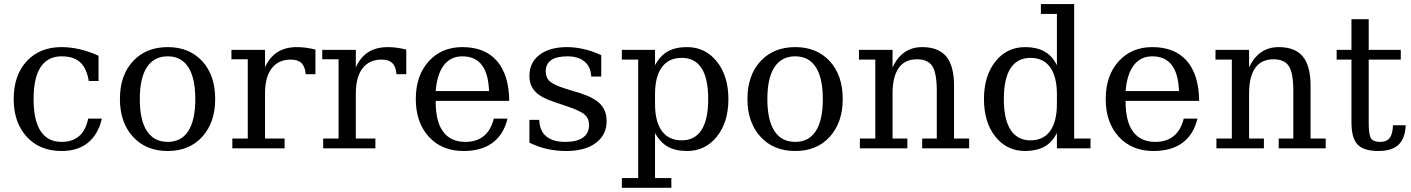

<svg xmlns="http://www.w3.org/2000/svg" viewBox="-20 -714 6792 924"><path d="M470.2 -143.1Q452.6 -67.4 403.6 -27.3Q354.5 12.7 275.9 12.7Q171.4 12.7 108.6 -55.9Q45.9 -124.5 45.9 -237.3Q45.9 -351.6 108.6 -419.4Q171.4 -487.3 275.9 -487.3Q319.8 -487.3 365 -476.6Q410.2 -465.8 454.1 -445.8V-324.2H407.2Q397 -385.7 365.7 -414.3Q334.5 -442.9 275.9 -442.9Q210 -442.9 175.8 -391.4Q141.6 -339.8 141.6 -237.3Q141.6 -134.3 175.8 -82.8Q210 -31.2 275.9 -31.2Q328.6 -31.2 360.8 -59.1Q393.1 -86.9 404.3 -143.1Z M787.1 -31.2Q852.5 -31.2 886.2 -83.5Q919.9 -135.7 919.9 -237.3Q919.9 -338.4 886.2 -390.6Q852.5 -442.9 787.1 -442.9Q721.2 -442.9 687 -390.6Q652.8 -338.4 652.8 -237.3Q652.8 -135.7 687 -83.5Q721.2 -31.2 787.1 -31.2ZM787.1 12.7Q682.6 12.7 619.9 -55.9Q557.1 -124.5 557.1 -237.3Q557.1 -351.6 619.9 -419.4Q682.6 -487.3 787.1 -487.3Q891.1 -487.3 953.4 -419.4Q1015.6 -351.6 1015.6 -237.3Q1015.6 -124.5 953.4 -55.9Q891.1 12.7 787.1 12.7Z M1498 -475.6V-356.9H1451.2Q1448.2 -393.1 1431.2 -410.2Q1414.1 -427.2 1379.4 -427.2Q1319.8 -427.2 1287.6 -385Q1255.4 -342.8 1255.4 -264.2V-47.4H1349.6V0H1098.1V-47.4H1172.4V-428.7H1093.8V-474.1H1255.4V-390.1Q1278.3 -439.9 1316.2 -463.6Q1354 -487.3 1409.7 -487.3Q1429.7 -487.3 1451.9 -484.4Q1474.1 -481.4 1498 -475.6Z M1935.1 -475.6V-356.9H1888.2Q1885.3 -393.1 1868.2 -410.2Q1851.1 -427.2 1816.4 -427.2Q1756.8 -427.2 1724.6 -385Q1692.4 -342.8 1692.4 -264.2V-47.4H1786.6V0H1535.2V-47.4H1609.4V-428.7H1530.8V-474.1H1692.4V-390.1Q1715.3 -439.9 1753.2 -463.6Q1791 -487.3 1846.7 -487.3Q1866.7 -487.3 1888.9 -484.4Q1911.1 -481.4 1935.1 -475.6Z M2430.7 -228.5H2076.7V-224.1Q2076.7 -128.4 2113 -79.8Q2149.4 -31.2 2219.2 -31.2Q2273.4 -31.2 2307.9 -59.1Q2342.3 -86.9 2356.4 -143.1H2422.4Q2403.8 -65.9 2350.1 -26.6Q2296.4 12.7 2210.9 12.7Q2106.4 12.7 2043.7 -55.9Q1981 -124.5 1981 -237.3Q1981 -350.1 2043 -418.7Q2105 -487.3 2205.1 -487.3Q2313.5 -487.3 2371.3 -420.9Q2429.2 -354.5 2430.7 -228.5ZM2333.5 -275.9Q2330.6 -359.9 2298.6 -401.4Q2266.6 -442.9 2205.1 -442.9Q2149.4 -442.9 2116.5 -400.6Q2083.5 -358.4 2076.7 -275.9Z M2527.8 -27.3V-137.2H2575.2Q2576.7 -84.5 2608.6 -57.9Q2640.6 -31.2 2700.7 -31.2Q2756.3 -31.2 2785.6 -52Q2814.9 -72.8 2814.9 -112.8Q2814.9 -143.1 2793.7 -162.4Q2772.5 -181.6 2703.6 -204.1L2645 -224.1Q2583.5 -244.1 2555.7 -273.4Q2527.8 -302.7 2527.8 -348.6Q2527.8 -413.1 2576.4 -450.2Q2625 -487.3 2709.5 -487.3Q2746.6 -487.3 2788.1 -478Q2829.6 -468.8 2873.5 -448.7V-345.7H2825.2Q2823.7 -391.6 2793.7 -417.2Q2763.7 -442.9 2710.9 -442.9Q2659.2 -442.9 2632.8 -425Q2606.4 -407.2 2606.4 -370.1Q2606.4 -339.8 2626.5 -322Q2646.5 -304.2 2706.5 -285.6L2772.5 -265.6Q2839.4 -244.1 2869.4 -212.9Q2899.4 -181.6 2899.4 -131.3Q2899.4 -64.5 2847.2 -25.9Q2794.9 12.7 2705.1 12.7Q2659.2 12.7 2615.7 3.4Q2572.3 -5.9 2527.8 -27.3Z M3132.3 -259.8V-214.4Q3132.3 -128.4 3165.3 -83.5Q3198.2 -38.6 3261.2 -38.6Q3323.7 -38.6 3356 -88.6Q3388.2 -138.7 3388.2 -237.3Q3388.2 -336.9 3356 -386.2Q3323.7 -435.5 3261.2 -435.5Q3198.2 -435.5 3165.3 -390.6Q3132.3 -345.7 3132.3 -259.8ZM3051.3 -427.2H2972.7V-474.1H3132.3V-399.9Q3156.7 -445.8 3193.8 -466.6Q3231 -487.3 3286.6 -487.3Q3374 -487.3 3429.7 -418Q3485.4 -348.6 3485.4 -237.3Q3485.4 -125.5 3429.7 -56.4Q3374 12.7 3286.6 12.7Q3231 12.7 3193.8 -8.1Q3156.7 -28.8 3132.3 -74.2V143.1H3210.9V189.9H2972.7V143.1H3051.3Z M3807.1 -31.2Q3872.6 -31.2 3906.2 -83.5Q3939.9 -135.7 3939.9 -237.3Q3939.9 -338.4 3906.2 -390.6Q3872.6 -442.9 3807.1 -442.9Q3741.2 -442.9 3707 -390.6Q3672.9 -338.4 3672.9 -237.3Q3672.9 -135.7 3707 -83.5Q3741.2 -31.2 3807.1 -31.2ZM3807.1 12.7Q3702.6 12.7 3639.9 -55.9Q3577.1 -124.5 3577.1 -237.3Q3577.1 -351.6 3639.9 -419.4Q3702.6 -487.3 3807.1 -487.3Q3911.1 -487.3 3973.4 -419.4Q4035.6 -351.6 4035.6 -237.3Q4035.6 -124.5 3973.4 -55.9Q3911.1 12.7 3807.1 12.7Z M4118.2 0V-47.4H4192.4V-427.2H4113.8V-474.1H4275.4V-390.1Q4298.3 -438.5 4334 -462.9Q4369.6 -487.3 4418 -487.3Q4496.6 -487.3 4533.9 -442.1Q4571.3 -397 4571.3 -301.3V-47.4H4644V0H4418V-47.4H4488.3V-275.9Q4488.3 -362.8 4466.8 -395.8Q4445.3 -428.7 4392.6 -428.7Q4334 -428.7 4304.7 -386.5Q4275.4 -344.2 4275.4 -264.2V-47.4H4346.7V0Z M5149.4 -47.4H5228V0H5066.4V-74.2Q5043.9 -28.8 5005.9 -8.1Q4967.8 12.7 4913.6 12.7Q4825.2 12.7 4770.3 -56.4Q4715.3 -125.5 4715.3 -237.3Q4715.3 -348.6 4770.3 -418Q4825.2 -487.3 4913.6 -487.3Q4967.8 -487.3 5005.9 -466.6Q5043.9 -445.8 5066.4 -399.9V-647H4989.3V-694.3H5149.4ZM5066.4 -214.4V-259.8Q5066.4 -345.7 5033.7 -390.6Q5001 -435.5 4939.5 -435.5Q4876.5 -435.5 4843.8 -386.2Q4811 -336.9 4811 -237.3Q4811 -138.7 4843.8 -88.6Q4876.5 -38.6 4939.5 -38.6Q5001 -38.6 5033.7 -83.5Q5066.4 -128.4 5066.4 -214.4Z M5751 -228.5H5397V-224.1Q5397 -128.4 5433.3 -79.8Q5469.7 -31.2 5539.6 -31.2Q5593.8 -31.2 5628.2 -59.1Q5662.6 -86.9 5676.8 -143.1H5742.7Q5724.1 -65.9 5670.4 -26.6Q5616.7 12.7 5531.2 12.7Q5426.8 12.7 5364 -55.9Q5301.3 -124.5 5301.3 -237.3Q5301.3 -350.1 5363.3 -418.7Q5425.3 -487.3 5525.4 -487.3Q5633.8 -487.3 5691.7 -420.9Q5749.5 -354.5 5751 -228.5ZM5653.8 -275.9Q5650.9 -359.9 5618.9 -401.4Q5586.9 -442.9 5525.4 -442.9Q5469.7 -442.9 5436.8 -400.6Q5403.8 -358.4 5397 -275.9Z M5834 0V-47.4H5908.2V-427.2H5829.6V-474.1H5991.2V-390.1Q6014.2 -438.5 6049.8 -462.9Q6085.4 -487.3 6133.8 -487.3Q6212.4 -487.3 6249.8 -442.1Q6287.1 -397 6287.1 -301.3V-47.4H6359.9V0H6133.8V-47.4H6204.1V-275.9Q6204.1 -362.8 6182.6 -395.8Q6161.1 -428.7 6108.4 -428.7Q6049.8 -428.7 6020.5 -386.5Q5991.2 -344.2 5991.2 -264.2V-47.4H6062.5V0Z M6483.9 -427.2H6412.6V-474.1H6483.9V-621.6H6566.9V-474.1H6721.2V-427.2H6566.9V-125.5Q6566.9 -64.5 6578.1 -47.9Q6589.4 -31.2 6621.1 -31.2Q6653.8 -31.2 6668.2 -50.5Q6682.6 -69.8 6683.6 -111.3H6745.1Q6742.2 -47.4 6710.2 -17.3Q6678.2 12.7 6613.8 12.7Q6542.5 12.7 6513.2 -18.6Q6483.9 -49.8 6483.9 -125.5Z"/></svg>

Font: KhunPaOh
Style: Regular
Weight: 400
Designer: Khon Soe Zaw Thu
Version: Version 1.00 July 11, 2016, initial release